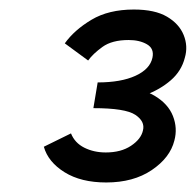

<svg xmlns="http://www.w3.org/2000/svg" viewBox="-20 -782 411 403"><path d="M222 -571 225 -598Q276 -598 304.5 -581Q333 -564 343 -538.5Q353 -513 346 -487Q337 -451 298.5 -425Q260 -399 203 -399Q150 -399 115.5 -420.5Q81 -442 72 -474L129 -502Q137 -482 157 -472Q177 -462 202 -462Q234 -462 255 -476Q276 -490 280 -508Q285 -527 264 -541Q243 -555 176 -555L185 -609Q234 -609 264.5 -623Q295 -637 300 -661Q304 -680 288.5 -689Q273 -698 250 -698Q215 -698 195 -683.5Q175 -669 165 -655L116 -691Q136 -719 172 -740.5Q208 -762 261 -762Q305 -762 330.5 -747Q356 -732 365.5 -708.5Q375 -685 368 -661Q361 -633 338.5 -613.5Q316 -594 285 -582.5Q254 -571 222 -571Z"/></svg>

Font: Ysabeau Infant SemiBold
Style: Italic
Weight: 600
Italic angle: -12°
Designer: Christian Thalmann (Catharsis Fonts)
Version: Version 2.002; featfreeze: ss01,ss02,lnum